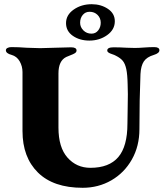

<svg xmlns="http://www.w3.org/2000/svg" viewBox="-20 -879 786 913"><path d="M87 -256V-536Q87 -564 73.5 -587.5Q60 -611 35 -618Q8 -625 8 -640Q8 -647 15.5 -651Q23 -655 34 -655Q69 -655 106 -652Q152 -650 171 -650Q190 -650 242 -652Q296 -654 318 -654Q344 -654 344 -639Q344 -631 336 -626Q328 -621 315.5 -616.5Q303 -612 295 -608Q258 -590 258 -530V-272Q258 -178 301 -129.5Q344 -81 410 -81Q499 -81 542.5 -132Q586 -183 586 -291Q586 -333 587 -356L588 -431Q588 -463 587 -477Q586 -525 580.5 -550.5Q575 -576 564 -589.5Q553 -603 531 -614Q524 -618 513 -621.5Q502 -625 496 -629Q490 -633 490 -639Q490 -654 520 -654Q551 -654 583 -652L621 -651Q639 -651 665 -653Q691 -655 713 -655Q738 -655 738 -640Q738 -626 712 -618Q678 -608 664 -587Q650 -566 648 -527Q643 -406 643 -265Q643 -184 607 -120.5Q571 -57 509.5 -21.5Q448 14 373 14Q234 14 160.5 -58.5Q87 -131 87 -256ZM526 -778Q526 -738 489.5 -712Q453 -686 405 -686Q359 -686 326.5 -708.5Q294 -731 294 -769Q294 -808 330.5 -833.5Q367 -859 416 -859Q460 -859 493 -837Q526 -815 526 -778ZM415 -719Q435 -719 447 -734.5Q459 -750 459 -771Q459 -793 444 -808Q429 -823 406 -823Q386 -823 373.5 -808Q361 -793 361 -771Q361 -750 376.5 -734.5Q392 -719 415 -719Z"/></svg>

Font: EB Garamond ExtraBold
Style: Regular
Weight: 800
Designer: Georg Duffner and Octavio Pardo
Foundry: Georg Duffner
Version: Version 1.000